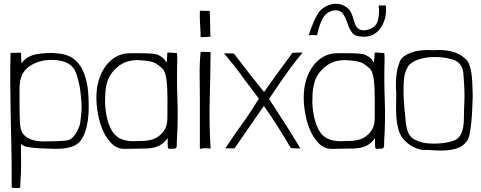

<svg xmlns="http://www.w3.org/2000/svg" viewBox="-20 -775 2510 1002"><path d="M89 -27Q91 -18 111 -11Q131 -4 200.5 -0.5Q270 3 302.5 0.5Q335 -2 362 -12Q384 -20 399.5 -39.5Q415 -59 424.5 -86.5Q434 -114 438.5 -147Q443 -180 443 -215Q443 -277 437 -320Q431 -363 414.5 -402.5Q398 -442 365 -467.5Q332 -493 275 -497Q247 -501 189.5 -495Q132 -489 101 -456Q90 -440 91.5 -447.5Q93 -455 91 -460Q90 -483 90 -493Q90 -498 89 -500Q66 -499 35 -499Q33 -427 33.5 -349.5Q34 -272 35.5 -191.5Q37 -111 39 -28Q41 55 41 138V204Q57 207 71.5 206.5Q86 206 86 201V190Q87 170 87.5 159.5Q88 149 88.5 140.5Q89 132 89.5 122.5Q90 113 90 95.5Q90 78 90 49Q90 20 89 -27ZM207 -37Q165 -37 138 -49Q111 -61 99 -78.5Q87 -96 84.5 -130Q82 -164 82 -226Q82 -275 82 -315Q82 -355 96 -385.5Q110 -416 143.5 -435.5Q177 -455 220 -461Q277 -467 321 -450.5Q365 -434 380 -385Q395 -336 399 -302.5Q403 -269 405.5 -232.5Q408 -196 397 -124Q369 -47 328.5 -42Q288 -37 207 -37Z M853 -499Q853 -473 849 -448Q839 -466 829.5 -473.5Q820 -481 805 -488.5Q790 -496 733 -497Q676 -498 651 -497Q616 -496 585 -478.5Q554 -461 531.5 -430.5Q509 -400 496 -358Q483 -316 483 -266Q483 -226 491.5 -179Q500 -132 518 -92Q536 -52 563.5 -25Q591 2 630 2Q665 2 743.5 0Q822 -2 855 -55Q855 -45 855 -32.5Q855 -20 855.5 -10Q856 0 863 2Q862 1 890 1Q902 -1 902.5 -14Q903 -27 903 -40Q910 -147 906 -251.5Q902 -356 905 -464V-474Q905 -480 904.5 -486Q904 -492 903 -498Q871 -500 868.5 -500.5Q866 -501 859.5 -500.5Q853 -500 853 -499ZM707 -461Q772 -457 792 -444.5Q812 -432 827.5 -417.5Q843 -403 848.5 -361.5Q854 -320 854 -253Q854 -199 853.5 -156Q853 -113 830.5 -85.5Q808 -58 777.5 -48Q747 -38 700 -39Q605 -31 569 -85Q533 -139 528 -239Q528 -264 529.5 -290Q531 -316 538 -341Q549 -388 594 -426Q639 -464 707 -461Z M1027 -504V-503Q1021 -444 1022 -381.5Q1023 -319 1023 -266.5Q1023 -214 1023 -161Q1023 -108 1023 2Q1030 0 1041 -1Q1052 -2 1079 0Q1071 -127 1074.5 -253Q1078 -379 1079 -500V-503Q1031 -505 1027 -504ZM1027 -581Q1042 -581 1078 -583Q1077 -607 1077 -625.5Q1077 -644 1076.5 -662.5Q1076 -681 1075.5 -696.5Q1075 -712 1075 -718L1023 -719Q1022 -673 1024.5 -641.5Q1027 -610 1027 -581Z M1560 -501H1559Q1546 -501 1530.5 -500.5Q1515 -500 1506 -499Q1410 -369 1358 -295Q1294 -373 1201 -495Q1200 -496 1192 -496L1149 -497Q1212 -421 1228.5 -397.5Q1245 -374 1331 -260Q1279 -176 1249.5 -136.5Q1220 -97 1156 -1Q1195 -1 1204 -1L1357 -222Q1408 -154 1498 -2H1499Q1509 -1 1526 -1Q1543 -1 1548 0Q1498 -82 1484.5 -103.5Q1471 -125 1384 -259Q1448 -354 1486.5 -407.5Q1525 -461 1559 -500Q1560 -500 1560 -501Z M1935 -499Q1935 -473 1931 -448Q1921 -466 1911.5 -473.5Q1902 -481 1887 -488.5Q1872 -496 1815 -497Q1758 -498 1733 -497Q1698 -496 1667 -478.5Q1636 -461 1613.5 -430.5Q1591 -400 1578 -358Q1565 -316 1565 -266Q1565 -226 1573.5 -179Q1582 -132 1600 -92Q1618 -52 1645.5 -25Q1673 2 1712 2Q1747 2 1825.5 0Q1904 -2 1937 -55Q1937 -45 1937 -32.5Q1937 -20 1937.5 -10Q1938 0 1945 2Q1944 1 1972 1Q1984 -1 1984.5 -14Q1985 -27 1985 -40Q1992 -147 1988 -251.5Q1984 -356 1987 -464V-474Q1987 -480 1986.5 -486Q1986 -492 1985 -498Q1953 -500 1950.5 -500.5Q1948 -501 1941.5 -500.5Q1935 -500 1935 -499ZM1789 -461Q1854 -457 1874 -444.5Q1894 -432 1909.5 -417.5Q1925 -403 1930.5 -361.5Q1936 -320 1936 -253Q1936 -199 1935.5 -156Q1935 -113 1912.5 -85.5Q1890 -58 1859.5 -48Q1829 -38 1782 -39Q1687 -31 1651 -85Q1615 -139 1610 -239Q1610 -264 1611.5 -290Q1613 -316 1620 -341Q1631 -388 1676 -426Q1721 -464 1789 -461ZM1718 -720Q1740 -724 1757 -715Q1774 -706 1790 -663Q1810 -598 1839 -589Q1868 -580 1899 -585Q1925 -589 1944.5 -605.5Q1964 -622 1976 -645Q1988 -668 1992.5 -694.5Q1997 -721 1993 -746V-747L1956 -746Q1962 -706 1951.5 -667Q1941 -628 1893 -618.5Q1845 -609 1831.5 -654.5Q1818 -700 1809.5 -714Q1801 -728 1786 -739Q1770 -750 1752 -753.5Q1734 -757 1716 -754Q1698 -751 1681 -742Q1664 -733 1651 -720Q1641 -709 1632 -692Q1623 -675 1615 -656Q1607 -637 1600.5 -619.5Q1594 -602 1591 -591Q1606 -592 1614.5 -592Q1623 -592 1635 -591V-592Q1645 -642 1663 -676.5Q1681 -711 1718 -720Z M2051 -397Q2048 -378 2047 -360.5Q2046 -343 2046 -325Q2049 -292 2047.5 -252Q2046 -212 2048 -172.5Q2050 -133 2060 -97Q2070 -61 2097 -37Q2132 -2 2183 7Q2211 7 2245 9.5Q2279 12 2311 9.5Q2343 7 2370.5 -3Q2398 -13 2415 -37Q2425 -47 2430.5 -74Q2436 -101 2439.5 -135Q2443 -169 2444.5 -206Q2446 -243 2447 -272Q2446 -305 2445 -336.5Q2444 -368 2440 -394.5Q2436 -421 2428 -441Q2420 -461 2406 -470Q2385 -490 2356 -500.5Q2327 -511 2295 -513Q2274 -515 2255.5 -513.5Q2237 -512 2217 -514Q2193 -514 2169.5 -511Q2146 -508 2125.5 -500.5Q2105 -493 2089.5 -482Q2074 -471 2067 -456Q2059 -434 2055.5 -421Q2052 -408 2051 -397ZM2216 -476Q2282 -482 2340.5 -465Q2399 -448 2399 -378Q2406 -298 2403.5 -246.5Q2401 -195 2401 -157Q2401 -59 2348 -41Q2313 -29 2272.5 -26.5Q2232 -24 2199.5 -28.5Q2167 -33 2136.5 -51Q2106 -69 2098 -133Q2087 -236 2086 -286Q2085 -336 2089 -369.5Q2093 -403 2112 -432Q2138 -465 2216 -476Z"/></svg>

Font: Londrina Solid Thin
Style: Regular
Weight: 250
Designer: Marcelo Magalhaes
Foundry: Marcelo Magalhães
Version: Version 1.002